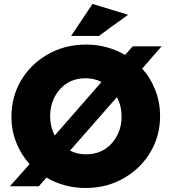

<svg xmlns="http://www.w3.org/2000/svg" viewBox="-20 -940 871 974"><path d="M414.1 13.7Q470.7 13.7 521.5 0Q573.2 -14.6 616.2 -41Q696.3 -88.9 744.1 -169.9Q792 -252 792 -349.6Q792 -350.6 792 -351.6Q792 -421.9 767.6 -483.4Q744.1 -544.9 701.2 -591.8Q734.4 -629.9 799.8 -705.1Q763.7 -705.1 653.3 -705.1Q643.6 -694.3 614.3 -661.1Q572.3 -686.5 521.5 -700.2Q471.7 -713.9 416 -713.9Q359.4 -713.9 308.6 -700.2Q256.8 -685.5 213.9 -659.2Q133.8 -611.3 85.9 -530.3Q38.1 -448.2 38.1 -349.6Q38.1 -349.6 38.1 -347.7Q38.1 -278.3 62.5 -216.8Q86.9 -155.3 129.9 -107.4Q96.7 -69.3 30.3 4.9Q66.4 4.9 176.8 4.9Q186.5 -5.9 215.8 -39.1Q258.8 -13.7 308.6 0Q359.4 13.7 414.1 13.7ZM257.8 -252.9Q246.1 -274.4 240.2 -298.8Q234.4 -324.2 234.4 -349.6Q234.4 -350.6 234.4 -351.6Q234.4 -429.7 283.2 -486.3Q333 -543 414.1 -543Q437.5 -543 457 -538.1Q477.5 -533.2 495.1 -524.4Q416 -433.6 257.8 -252.9ZM416 -157.2Q393.6 -157.2 373 -162.1Q352.5 -167 335 -175.8Q414.1 -266.6 573.2 -447.3Q585 -424.8 590.8 -400.4Q596.7 -376 596.7 -349.6Q596.7 -349.6 596.7 -347.7Q596.7 -270.5 547.9 -213.9Q498 -157.2 416 -157.2ZM340.8 -757.8Q376 -757.8 482.4 -757.8Q518.6 -785.2 629.9 -865.2Q585 -878.9 449.2 -919.9Q421.9 -879.9 340.8 -757.8Z"/></svg>

Font: Big-Shock
Style: Black
Weight: 400